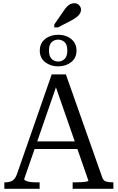

<svg xmlns="http://www.w3.org/2000/svg" viewBox="-20 -1172 731 1192"><path d="M182 -294H479L480 -247H173ZM314 -668 334 -649 130 -60Q130 -55 139.5 -50Q149 -45 166 -42.5Q183 -40 205 -40H226V0H7V-40H13Q38 -40 56 -50Q74 -60 85 -90L301 -710H389L615 -70Q622 -50 638.5 -45Q655 -40 679 -40H684V0H431V-40H447Q465 -40 484 -41Q503 -42 516 -44.5Q529 -47 529 -50ZM284 -858Q284 -823 300.5 -806.5Q317 -790 341 -790Q365 -790 381.5 -806.5Q398 -823 398 -858Q398 -894 381.5 -910Q365 -926 341 -926Q317 -926 300.5 -910Q284 -894 284 -858ZM455 -858Q455 -812 421.5 -786Q388 -760 341 -760Q294 -760 260.5 -786Q227 -812 227 -858Q227 -889 242.5 -911Q258 -933 284 -944.5Q310 -956 341 -956Q373 -956 398.5 -944.5Q424 -933 439.5 -911Q455 -889 455 -858ZM379 -1110 317 -1020V-1002H340L425 -1046Q443 -1056 456 -1066Q469 -1076 476 -1087.5Q483 -1099 483 -1112Q483 -1127 471.5 -1139.5Q460 -1152 441 -1152Q429 -1152 418 -1147Q407 -1142 398 -1133Q389 -1124 379 -1110Z"/></svg>

Font: Roboto Serif 72pt
Style: Regular
Weight: 400
Designer: Greg Gazdowicz
Foundry: Commercial Type
Version: Version 1.008